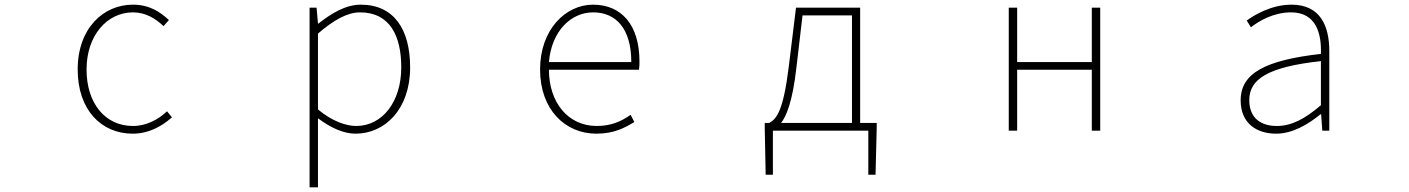

<svg xmlns="http://www.w3.org/2000/svg" viewBox="-20 -560 6040 823"><path d="M549 13C617 13 673 -18 717 -57L696 -83C659 -48 608 -20 550 -20C430 -20 351 -118 351 -262C351 -407 438 -507 550 -507C604 -507 646 -481 681 -448L704 -474C669 -507 622 -540 550 -540C423 -540 313 -439 313 -262C313 -88 415 13 549 13Z M1307 243H1343V46V-53C1399 -11 1454 13 1504 13C1630 13 1738 -92 1738 -271C1738 -434 1669 -540 1526 -540C1460 -540 1397 -500 1345 -459H1343L1337 -527H1307ZM1507 -20C1465 -20 1405 -39 1343 -91V-416C1410 -474 1469 -507 1523 -507C1652 -507 1700 -405 1700 -271C1700 -124 1619 -20 1507 -20Z M2536 13C2614 13 2659 -13 2699 -37L2683 -68C2643 -39 2598 -20 2538 -20C2414 -20 2333 -122 2333 -261H2719C2721 -275 2721 -286 2721 -297C2721 -453 2644 -540 2522 -540C2405 -540 2295 -434 2295 -262C2295 -90 2403 13 2536 13ZM2333 -294C2344 -427 2428 -507 2522 -507C2621 -507 2686 -437 2686 -294Z M3293 0H3702V189H3733L3738 -13V-33H3667V-527H3392L3361 -274C3338 -88 3310 -50 3277 -33H3258V-13L3262 189H3293ZM3328 -33C3350 -61 3377 -121 3394 -272L3420 -494H3632V-33Z M4304 0H4340V-261H4660V0H4696V-527H4660V-294H4340V-527H4304Z M5450 13C5520 13 5586 -26 5640 -70H5643L5648 0H5678V-341C5678 -448 5640 -540 5516 -540C5430 -540 5357 -496 5324 -472L5342 -443C5376 -470 5439 -507 5514 -507C5623 -507 5645 -414 5642 -329C5405 -302 5298 -247 5298 -130C5298 -30 5368 13 5450 13ZM5453 -20C5389 -20 5335 -50 5335 -131C5335 -220 5413 -273 5642 -298V-109C5573 -50 5516 -20 5453 -20Z"/></svg>

Font: Harano Aji Gothic K1 ExtraLight
Style: Regular
Weight: 250
Foundry: Masamichi Hosoda
Version: HaranoAjiGothicK1-ExtraLight version 20230610;ttx 4.39.4